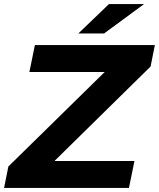

<svg xmlns="http://www.w3.org/2000/svg" viewBox="-37 -921 779 941"><path d="M-17 0 4 -105 476 -568H107L134 -700H722L701 -595L230 -132H622L595 0ZM347 -757 497 -901H669L473 -757Z"/></svg>

Font: Montserrat
Style: Bold Italic
Weight: 700
Italic angle: -11.3°
Designer: Julieta Ulanovsky
Foundry: Julieta Ulanovsky
Version: Version 9.000; ttfautohint (v1.8.4.7-5d5b)